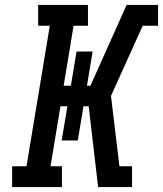

<svg xmlns="http://www.w3.org/2000/svg" viewBox="-20 -755 658 775"><path d="M29 0V-84H87L181 -651H134V-735H335V-651H277L237 -409H266L289 -547H354L331 -409H345L491 -735H618V-651H556L428 -368L462 -84H513V0H376L338 -326H317L294 -188H229L252 -326H224L184 -84H230V0Z"/></svg>

Font: Iosevka Curly Slab MdExObl
Style: Regular
Weight: 500
Width: 7
Italic angle: -9°
Monospace: yes
Designer: Belleve Invis
Foundry: Belleve Invis
Version: Version 11.1.0; ttfautohint (v1.8.3)